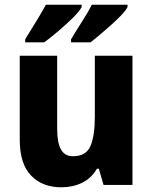

<svg xmlns="http://www.w3.org/2000/svg" viewBox="-20 -786 648 816"><path d="M543 -549V0H420L400 -69H392Q368 -28 328.5 -9Q289 10 241 10Q160 10 112 -40Q64 -90 64 -191V-549H223V-238Q223 -180 239 -151Q255 -122 290 -122Q346 -122 364.5 -165.5Q383 -209 383 -290V-549ZM522 -756Q515 -742 496.5 -722.5Q478 -703 454 -681.5Q430 -660 406.5 -640Q383 -620 365 -606H282V-619Q304 -656 330 -696.5Q356 -737 370 -766H522ZM327 -756Q317 -737 289 -709.5Q261 -682 227.5 -653.5Q194 -625 168 -606H87V-619Q110 -656 135 -697Q160 -738 175 -766H327Z"/></svg>

Font: Noto Sans Armenian SemiCondensed ExtraBold
Style: Regular
Weight: 800
Width: 4
Designer: Monotype Design Team
Foundry: Monotype Imaging Inc.
Version: Version 2.008; ttfautohint (v1.8.4.7-5d5b)